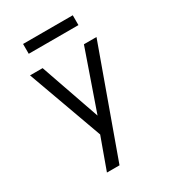

<svg xmlns="http://www.w3.org/2000/svg" viewBox="-217 -820 1034 1151"><g transform="rotate(-30 300.0 -244.5)"><path d="M178 215Q191 180 203.5 144.5Q216 109 229 74L257 -3L158 -277L70 -520H157L300 -109L443 -520H530L265 215ZM472 -636H128V-704H472Z"/></g></svg>

Font: Iosevka Fixed Extended
Style: Regular
Weight: 400
Width: 7
Monospace: yes
Designer: Belleve Invis
Foundry: Belleve Invis
Version: Version 24.1.1; ttfautohint (v1.8.4)